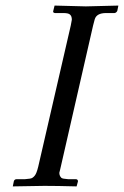

<svg xmlns="http://www.w3.org/2000/svg" viewBox="-20 -665 445 689"><path d="M237.8 -594.2Q237.8 -607.4 231 -612.8Q225.6 -618.2 207 -618.2H176.8Q169.4 -619.6 170.9 -625L175.8 -645L288.1 -642.1L404.8 -645L400.9 -626Q397.5 -619.1 391.1 -618.2H360.8Q326.2 -618.2 319.8 -595.2Q318.8 -591.3 316.9 -584.2Q314.9 -577.1 314 -573.2L198.2 -66.9Q197.8 -64.5 195.8 -56.6Q193.8 -48.8 192.9 -44.9Q192.9 -34.2 200.2 -26.9Q203.6 -23.4 224.1 -22H252.9Q259.8 -21 259.8 -14.2L254.9 3.9Q185.1 2 139.2 2L25.9 3.9L29.8 -15.1Q32.2 -22 40 -22H69.8Q91.8 -23.4 96.2 -26.9Q106 -33.2 110.8 -45.9Q113.8 -53.2 117.2 -66.9L233.9 -573.2Q236.8 -590.8 237.8 -594.2Z"/></svg>

Font: Common Serif News
Style: Italic
Weight: 450
Italic angle: -12°
Designer: Philipp H. Poll, Khaled Hosny
Foundry: Stefan Peev, Context Ltd.
Version: Version 1.026